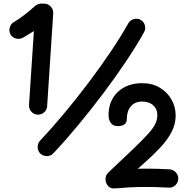

<svg xmlns="http://www.w3.org/2000/svg" viewBox="-20 -846 1051 1076"><path d="M189.9 -203.6Q168.9 -204.6 155.3 -220.7Q141.6 -236.8 142.6 -257.3L169.9 -671.9Q154.3 -662.1 138.9 -652.8Q123.5 -643.6 109.4 -635.3Q91.3 -624.5 70.1 -630.1Q48.8 -635.7 39.1 -652.3Q28.8 -670.4 34.4 -691.2Q40 -711.9 57.6 -722.2Q87.9 -740.2 118.4 -763.7Q148.9 -787.1 175.8 -812Q180.7 -816.9 191.2 -821.3Q201.7 -825.7 210.4 -825.7H227.5Q249 -825.7 264.2 -809.3Q279.3 -793 278.3 -771.5L244.1 -250.5Q242.7 -229.5 226.6 -215.8Q210.4 -202.1 189.9 -203.6ZM207 15.6Q191.9 1.5 191.2 -20.3Q190.4 -42 204.1 -57.1Q268.6 -125.5 338.9 -209.7Q409.2 -293.9 476.8 -383.5Q544.4 -473.1 601.8 -558.6Q659.2 -644 698.7 -714.8Q709 -732.9 729.7 -738.8Q750.5 -744.6 768.1 -734.9Q786.1 -725.1 791.7 -704.6Q797.4 -684.1 787.6 -666Q745.6 -590.3 686.5 -502.2Q627.4 -414.1 558.6 -322.5Q489.7 -231 418.2 -144.8Q346.7 -58.6 279.3 12.7Q265.1 28.3 243.7 28.8Q222.2 29.3 207 15.6ZM861.8 -201.2Q861.8 -234.4 838.9 -255.6Q815.9 -276.9 776.4 -276.9Q736.8 -276.9 713.9 -250.7Q690.9 -224.6 690.9 -180.7Q690.9 -158.2 677.2 -148.7Q663.6 -139.2 639.6 -139.2Q614.3 -139.2 601.3 -156.5Q588.4 -173.8 588.4 -200.7Q588.4 -281.7 640.4 -330.8Q692.4 -379.9 777.8 -379.9Q833 -379.9 875 -355Q917 -330.1 940.7 -288.8Q964.4 -247.6 964.4 -198.2Q964.4 -149.9 941.2 -105.7Q918 -61.5 878.9 -19.8Q839.8 22 792 64.5L752 100.1Q764.6 99.1 777.6 99.1Q790.5 99.1 803.7 99.1Q834 99.1 865.7 100.1Q897.5 101.1 930.2 103Q950.7 104.5 964.8 119.4Q979 134.3 979 154.8Q979 176.3 963.6 191.4Q948.2 206.5 927.2 205.6Q887.2 203.1 854.5 202.4Q821.8 201.7 792.5 201.7Q748 201.7 706.3 203.9Q664.6 206.1 622.6 210Q599.1 211.9 585.4 196Q571.8 180.2 571.3 158.4Q570.8 136.7 586.9 121.1L725.6 -10.3Q778.8 -61 808.3 -93.8Q837.9 -126.5 849.9 -150.9Q861.8 -175.3 861.8 -201.2Z"/></svg>

Font: Mikhak ExtraBold
Style: Regular
Weight: 800
Designer: Amin Abedi
Version: Version 3.3